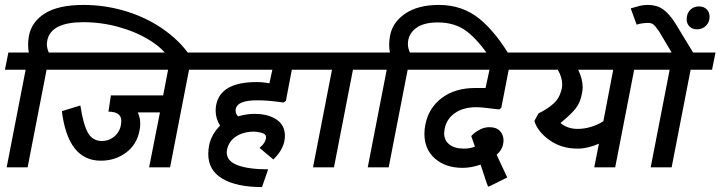

<svg xmlns="http://www.w3.org/2000/svg" viewBox="-44 -679 2923 779"><path d="M740 -433 645 -439Q618 -482 563 -516Q508 -550 437.5 -569.5Q367 -589 294 -589Q164 -589 148 -516Q146 -504 146 -500Q146 -484 154 -466H245L231 -396H145L68 0H-17L60 -396H-24L-10 -466H73Q70 -480 70 -498Q70 -513 73 -531Q83 -590 138 -624.5Q193 -659 295 -659Q386 -659 473 -631.5Q560 -604 629.5 -552.5Q699 -501 740 -433ZM178 -439Z M723 -396 646 0H561L605 -223H515Q525 -202 525 -177Q525 -163 522 -149Q511 -92 467 -59.5Q423 -27 365 -27Q232 -27 207 -228L282 -251Q294 -173 313 -140Q332 -107 369 -107Q402 -107 425 -130Q448 -153 448 -189Q448 -215 421 -223Q410 -226 396 -226L406 -292H618L638 -396H197L211 -466H826L812 -396Z M1140 -396 1116 -270 1106 -263 1084 -266Q1038 -272 1000 -272Q960 -272 938 -263.5Q916 -255 912 -235V-230Q912 -217 922 -207Q957 -217 988 -217Q1044 -217 1078 -194Q1112 -171 1112 -128Q1112 -77 1065 -32L1009 -79Q1011 -81 1017.5 -87Q1024 -93 1028.5 -100.5Q1033 -108 1035 -117Q1038 -131 1025.5 -137Q1013 -143 988 -145Q944 -145 914 -125.5Q884 -106 877 -71Q876 -67 876 -60Q876 -25 920.5 -8.5Q965 8 1044 8L1019 80Q916 80 858.5 46Q801 12 801 -54Q801 -69 804 -87Q813 -134 849 -169Q831 -198 831 -229Q831 -244 833 -253Q851 -346 997 -346Q1024 -346 1049 -341L1061 -396H778L792 -466H1262L1248 -396Z M1388 -396 1311 0H1226L1303 -396H1214L1228 -466H1489L1475 -396Z M2036 -433 1949 -438Q1897 -516 1849.5 -552Q1802 -588 1732 -588Q1673 -588 1642 -563.5Q1611 -539 1611 -500Q1611 -484 1619 -466H1710L1696 -396H1610L1533 0H1448L1525 -396H1441L1455 -466H1538Q1535 -480 1535 -498Q1535 -513 1538 -531Q1547 -587 1599 -623Q1651 -659 1737 -659Q1832 -659 1901.5 -602.5Q1971 -546 2036 -433ZM1643 -439Z M1760 -156Q1758 -144 1758 -139Q1758 -110 1779 -93Q1800 -76 1839 -76Q1862 -76 1883 -84L1868 -127Q1870 -130 1880 -138.5Q1890 -147 1906.5 -155Q1923 -163 1942 -163Q1970 -163 1984.5 -147.5Q1999 -132 1999 -109Q1999 -103 1997 -93Q1993 -71 1971 -51L2014 41Q2002 47 1970 63Q1938 79 1937 78Q1935 80 1906 -11Q1867 2 1833 2Q1764 2 1721 -35.5Q1678 -73 1678 -136Q1678 -157 1682 -174Q1695 -241 1748.5 -281.5Q1802 -322 1885 -322H1926L1942 -396H1662L1676 -466H2154L2140 -396H2020L1990 -242L1982 -235L1955 -238Q1911 -244 1888 -244Q1836 -244 1802 -220.5Q1768 -197 1760 -156Z M2529 -396 2452 0H2367L2386 -96Q2340 -76 2300 -76Q2234 -76 2186 -110Q2138 -144 2124 -188L2141 -219Q2176 -236 2200.5 -257.5Q2225 -279 2234 -314Q2237 -324 2237 -336Q2237 -366 2219 -396H2106L2120 -466H2632L2618 -396ZM2302 -396Q2320 -358 2320 -325Q2320 -311 2317 -299Q2311 -264 2292 -239.5Q2273 -215 2230 -180Q2258 -156 2300 -156Q2326 -156 2353 -164Q2380 -172 2404 -187L2444 -396Z M2758 -396 2681 0H2596L2673 -396H2584L2598 -466H2681L2631 -550Q2617 -571 2608.5 -578.5Q2600 -586 2586 -586Q2561 -586 2539 -579L2515 -645Q2538 -652 2552.5 -655.5Q2567 -659 2584 -659Q2620 -659 2645 -642Q2670 -625 2695 -586L2768 -466H2859L2845 -396ZM2742 -601Q2742 -624 2756 -638.5Q2770 -653 2792 -653Q2811 -653 2823 -641.5Q2835 -630 2835 -611Q2835 -589 2820.5 -574.5Q2806 -560 2784 -560Q2765 -560 2753.5 -571.5Q2742 -583 2742 -601Z"/></svg>

Font: Cambay Devanagari
Style: Bold Italic
Weight: 700
Designer: Pooja Saxena
Foundry: Pooja Saxena
Version: Version 1.005;PS 001.005;hotconv 1.0.70;makeotf.lib2.5.58329